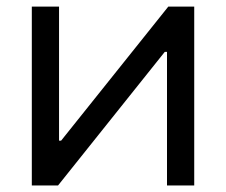

<svg xmlns="http://www.w3.org/2000/svg" viewBox="-20 -566 690 586"><path d="M572.8 0H489.7V-407.7H482.9L157.2 0H77.1V-545.9H160.2V-136.7H166.5L493.7 -545.9H572.8Z"/></svg>

Font: Inter
Style: Regular
Weight: 400
Designer: Rasmus Andersson
Foundry: rsms
Version: Version 4.000;git-8c9346024